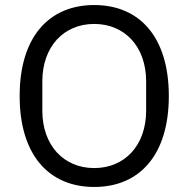

<svg xmlns="http://www.w3.org/2000/svg" viewBox="-20 -730 748 762"><path d="M354 12C534 12 650 -115 650 -349C650 -583 534 -710 354 -710C174 -710 58 -583 58 -349C58 -115 174 12 354 12ZM354 -63C233 -63 148 -153 148 -291V-407C148 -545 233 -635 354 -635C475 -635 560 -545 560 -407V-291C560 -153 475 -63 354 -63Z"/></svg>

Font: LVC Sans
Style: Regular
Weight: 400
Designer: Mike Abbink, Paul van der Laan, Pieter van Rosmalen
Foundry: Bold Monday
Version: Version 3.0